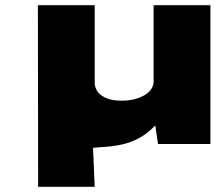

<svg xmlns="http://www.w3.org/2000/svg" viewBox="-20 -555 831 740"><path d="M127 165 126 -535H345V-235Q345 -219 355 -203.5Q365 -188 388 -177.5Q411 -167 448 -167Q477 -167 499.5 -173Q522 -179 538.5 -189Q555 -199 563.5 -212.5Q572 -226 572 -241V-535H791V0H589L578 -75L622 -120Q590 -81 559 -53Q528 -25 485 -8.5Q442 8 373 12Q365 12 353.5 13.5Q342 15 332 14.5Q322 14 315 13L335 -69L345 165Z"/></svg>

Font: Lexend Tera Black
Style: Regular
Weight: 900
Version: Version 1.007